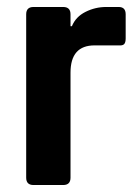

<svg xmlns="http://www.w3.org/2000/svg" viewBox="-20 -530 389 550"><path d="M161 0H76Q55 0 55 -21V-489Q55 -510 76 -510H161Q182 -510 182 -489V-455H186Q197 -482 225 -496Q253 -510 284 -510H320Q340 -510 340 -489V-420Q340 -408 335.5 -403.5Q331 -399 320 -400H251Q182 -400 182 -322V-21Q182 0 161 0Z"/></svg>

Font: Rajdhani
Style: Bold
Weight: 700
Designer: Satya Rajpurohit, Jyotish Sonowal
Foundry: Indian Type Foundry
Version: Version 1.201 February 1, 2022